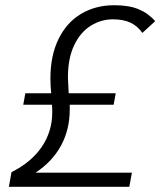

<svg xmlns="http://www.w3.org/2000/svg" viewBox="-20 -714 614 735"><path d="M574 -633 525 -588Q507 -614 480 -627Q453 -640 412 -640Q367 -640 327.5 -615.5Q288 -591 264 -541Q240 -491 240 -417Q240 -411 243 -357H423L415 -313H247V-295Q247 -218 213.5 -156.5Q180 -95 116 -53H485L475 1H14L24 -55Q100 -93 140 -152Q180 -211 180 -284Q180 -303 179 -313H69L77 -357H176Q173 -384 173 -414Q173 -501 204 -564.5Q235 -628 290.5 -661Q346 -694 417 -694Q474 -694 511 -678.5Q548 -663 574 -633Z"/></svg>

Font: KoHo
Style: Italic
Weight: 400
Italic angle: -10°
Designer: Cadson Demak & Katatrad Team
Foundry: Cadson Demak Co.,Ltd.
Version: Version 1.000